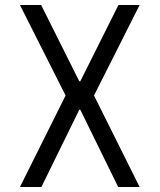

<svg xmlns="http://www.w3.org/2000/svg" viewBox="-20 -750 640 770"><path d="M60 0 243 -367 60 -730H145L298 -424H302L455 -730H540L357 -367L540 0H454L302 -310H298L146 0Z"/></svg>

Font: M PLUS Code Latin Expanded
Style: Regular
Weight: 400
Width: 7
Designer: Coji Morishita
Foundry: UNDERFOREST DESIGN
Version: Version 1.002; ttfautohint (v1.8.3)